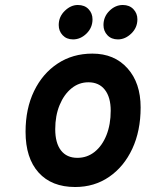

<svg xmlns="http://www.w3.org/2000/svg" viewBox="-20 -738 584 770"><path d="M281.5 12Q187 12 134.8 -46Q82.5 -104 82.5 -209.5Q82.5 -302 116.5 -372.5Q150.5 -443 211 -483Q271.5 -523 350.5 -523Q438.5 -523 491.2 -464.2Q544 -405.5 544 -307Q544 -213 510.5 -141.2Q477 -69.5 417.8 -28.8Q358.5 12 281.5 12ZM290.5 -105Q329.5 -105 359.8 -129.2Q390 -153.5 407 -196.2Q424 -239 424 -294Q424 -348 400.5 -378Q377 -408 334.5 -408Q296.5 -408 266.5 -383.5Q236.5 -359 219 -316.5Q201.5 -274 201.5 -220Q201.5 -164.5 224.5 -134.8Q247.5 -105 290.5 -105ZM453 -580Q426.5 -580 410.8 -596.8Q395 -613.5 395 -637.5Q395 -671 418.8 -694.5Q442.5 -718 472.5 -718Q499 -718 515 -701.2Q531 -684.5 531 -660.5Q531 -627 506.5 -603.5Q482 -580 453 -580ZM273 -580Q247 -580 231.2 -596.8Q215.5 -613.5 215.5 -637.5Q215.5 -671 239.8 -694.5Q264 -718 292 -718Q319.5 -718 335.2 -701.2Q351 -684.5 351 -660.5Q351 -627 327 -603.5Q303 -580 273 -580Z"/></svg>

Font: Overpass
Style: Bold Italic
Weight: 700
Italic angle: -10°
Designer: Delve Withrington, Dave Bailey, Thomas Jockin
Foundry: Delve Fonts LLC
Version: Version 4.000; ttfautohint (v1.8.3)